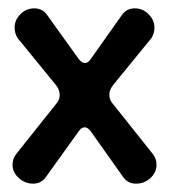

<svg xmlns="http://www.w3.org/2000/svg" viewBox="-20 -430 405 460"><path d="M59 10Q40 10 25 -3.5Q10 -17 10 -35Q10 -49 18 -60L116 -183Q123 -191 123 -203Q123 -214 115 -225L22 -339Q15 -350 15 -364Q15 -382 29 -396Q43 -410 62 -410Q82 -410 93 -394L169 -288Q177 -279 183 -279Q191 -279 197 -288L272 -394Q283 -410 303 -410Q322 -410 336 -396Q350 -382 350 -364Q350 -350 343 -339L250 -225Q242 -214 242 -203Q242 -191 249 -183L347 -60Q355 -49 355 -35Q355 -17 340.5 -3.5Q326 10 306 10Q286 10 275 -6L197 -116Q190 -125 183 -125Q175 -125 169 -116L90 -6Q79 10 59 10Z"/></svg>

Font: Dongle
Style: Bold
Weight: 700
Designer: Yanghee Ryu
Foundry: Yanghee Ryu
Version: Version 2.000